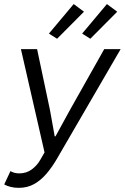

<svg xmlns="http://www.w3.org/2000/svg" viewBox="-20 -893 601 925"><path d="M70.9 12Q48 12 30.5 7.3Q13 2.7 0.3 -4.4L30.3 -68.5Q48.8 -57.7 72.9 -57.7Q107.3 -57.7 132.9 -76.7Q158.6 -95.6 174.1 -123.1L194.6 -158.8L80.8 -656.3H158.7L220.8 -362.7L243.5 -236.3H247.5L316.7 -362.7L482.1 -656.3H561.2L255.2 -129.5Q231.5 -88.5 204.4 -56.7Q177.3 -24.8 144.6 -6.4Q111.9 12 70.9 12ZM255 -706.3 215.7 -731.2 335 -873.4 384.6 -836.6ZM415.1 -706.3 375.8 -731.2 495.1 -873.4 544.7 -836.6Z"/></svg>

Font: Source Sans Variable
Style: Italic
Weight: 200
Italic angle: -11°
Designer: Paul D. Hunt
Foundry: Adobe Systems Incorporated
Version: Version 3.006;hotconv 1.0.111;makeotfexe 2.5.65597